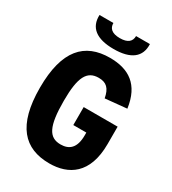

<svg xmlns="http://www.w3.org/2000/svg" viewBox="-224 -1058 1067 1188"><g transform="rotate(30 310.0 -463.5)"><path d="M330 -396.5V-268H423V-248.5C423 -155.5 380.5 -124.5 321 -124.5C237.5 -124.5 204 -186.5 204 -369C204 -538 237.5 -600 321 -600C375.5 -600 403.5 -574 415.5 -508L569 -523C547 -683 454.5 -742 319.5 -742C140 -742 35.5 -633.5 35.5 -365C35.5 -96.5 140 12 319.5 12C454.5 12 572.5 -57.5 572.5 -272.5V-396.5ZM229 -939H130C126 -848 187 -800 310 -800C433 -800 494 -848 490 -939H391C391 -901 367 -877.5 310 -877.5C253 -877.5 229 -901 229 -939Z"/></g></svg>

Font: Monaspace Neon ExtraBold
Style: Regular
Weight: 800
Designer: Riley Cran & the Lettermatic Team
Foundry: Lettermatic
Version: Version 1.200 (Monaspace Neon)